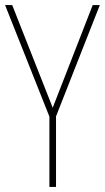

<svg xmlns="http://www.w3.org/2000/svg" viewBox="-20 -734 412 754"><path d="M187 -311 28 -714H0L174 -276V0H200V-277L372 -714H344Z"/></svg>

Font: Noto Sans Devanagari Condensed Thin
Style: Regular
Weight: 100
Width: 3
Designer: Jelle Bosma - Monotype Design Team
Foundry: Monotype Imaging Inc.
Version: Version 2.004